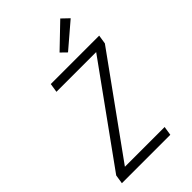

<svg xmlns="http://www.w3.org/2000/svg" viewBox="-286 -1074 1172 1172"><g transform="rotate(-45 300.0 -488.5)"><path d="M35 0 44 -58 490 -677H147L156 -735H574L565 -677L119 -58H462L453 0ZM367 -797 330 -833 480 -977 526 -933Z"/></g></svg>

Font: Iosevka Light Extended
Style: Italic
Weight: 300
Width: 7
Italic angle: -9°
Monospace: yes
Designer: Belleve Invis
Foundry: Belleve Invis
Version: Version 32.5.0; ttfautohint (v1.8.4)